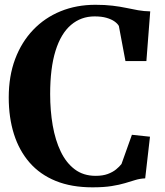

<svg xmlns="http://www.w3.org/2000/svg" viewBox="-20 -772 688 802"><path d="M366 10.5Q278.5 10.5 212.8 -16.2Q147 -43 103.5 -93Q60 -143 38.2 -212Q16.5 -281 16.5 -365Q16.5 -454 43.2 -525.2Q70 -596.5 118.5 -647.2Q167 -698 233.2 -725Q299.5 -752 378.5 -752Q419 -752 450.2 -748.2Q481.5 -744.5 507.2 -739Q533 -733.5 557.2 -729.2Q581.5 -725 607.5 -724.5L591.5 -517H504L476.5 -663.5Q471 -673.5 458.2 -682.5Q445.5 -691.5 425 -697.5Q404.5 -703.5 375 -703.5Q318.5 -703.5 276.5 -667.8Q234.5 -632 212 -560Q189.5 -488 189.5 -379Q189.5 -310 200.2 -248Q211 -186 233.8 -138.8Q256.5 -91.5 292.5 -64.5Q328.5 -37.5 379.5 -37.5Q409 -37.5 430 -45.2Q451 -53 465 -64.5Q479 -76 487.5 -87L531 -209L606.5 -201L586.5 -27Q564.5 -26 545 -20Q525.5 -14 502.2 -7Q479 0 446.5 5.2Q414 10.5 366 10.5Z"/></svg>

Font: Merriweather 72pt
Style: Bold
Weight: 700
Version: Version 2.100